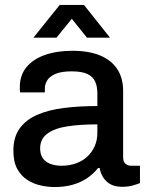

<svg xmlns="http://www.w3.org/2000/svg" viewBox="-20 -743 590 775"><path d="M200 12Q175 12 146 6Q117 0 91.5 -16Q66 -32 50 -60.5Q34 -89 34 -135Q34 -189 59 -224Q84 -259 129 -279Q174 -299 236.5 -307Q299 -315 373 -315V-367Q373 -393 364.5 -413Q356 -433 333.5 -444Q311 -455 269 -455Q227 -455 203.5 -444.5Q180 -434 170.5 -418.5Q161 -403 161 -385V-370H61Q60 -375 60 -380Q60 -385 60 -392Q60 -439 86.5 -471.5Q113 -504 161 -521Q209 -538 272 -538Q340 -538 385.5 -518.5Q431 -499 454 -463Q477 -427 477 -376V-109Q477 -90 486.5 -82Q496 -74 509 -74H545V-4Q533 1 515 6Q497 11 473 11Q446 11 427.5 1.5Q409 -8 397.5 -25.5Q386 -43 382 -65H376Q358 -42 332.5 -24.5Q307 -7 274 2.5Q241 12 200 12ZM229 -74Q260 -74 286.5 -83.5Q313 -93 332 -110.5Q351 -128 362 -152.5Q373 -177 373 -206V-241Q304 -241 252 -233Q200 -225 171 -203.5Q142 -182 142 -144Q142 -121 152 -105.5Q162 -90 182 -82Q202 -74 229 -74ZM115 -591 221 -723H319L424 -591H331L245 -698L294 -697L208 -591Z"/></svg>

Font: Archivo SemiBold Medium
Style: Regular
Weight: 500
Version: Version 2.001